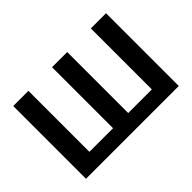

<svg xmlns="http://www.w3.org/2000/svg" viewBox="-98 -728 948 948"><g transform="rotate(-45 376.0 -254.0)"><path d="M52 0V-508H158V-82H323V-508H429V-82H594V-508H700V0Z"/></g></svg>

Font: LT Superior Semi-bold
Style: Regular
Weight: 600
Designer: Daniel Lyons
Foundry: LyonsType
Version: Version 1.0